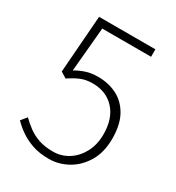

<svg xmlns="http://www.w3.org/2000/svg" viewBox="-177 -838 882 960"><g transform="rotate(30 264.0 -357.5)"><path d="M250 13Q194 13 153 -1.5Q112 -16 81.5 -37.5Q51 -59 29 -82L56 -115Q77 -94 103.5 -74Q130 -54 165.5 -41.5Q201 -29 250 -29Q297 -29 337 -54Q377 -79 401.5 -124.5Q426 -170 426 -230Q426 -320 379 -372Q332 -424 252 -424Q213 -424 183 -411Q153 -398 122 -377L88 -398L113 -728H438V-685H156L133 -430Q160 -446 190.5 -456Q221 -466 259 -466Q320 -466 368.5 -441.5Q417 -417 446 -365.5Q475 -314 475 -233Q475 -154 442 -99Q409 -44 357.5 -15.5Q306 13 250 13Z"/></g></svg>

Font: Noto Sans KR ExtraLight
Style: Regular
Weight: 250
Designer: Ryoko NISHIZUKA  (kana, bopomofo & ideographs); Paul D. Hunt (Latin, Greek & Cyrillic); Sandoll Communications , Soo-you
Foundry: Adobe
Version: Version 2.004-H2;hotconv 1.0.118;makeotfexe 2.5.65603